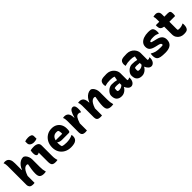

<svg xmlns="http://www.w3.org/2000/svg" viewBox="401 -2391 4028 4028"><g transform="rotate(-45 2415.0 -377.0)"><path d="M173 3Q111 3 88 -24Q65 -51 65 -85V-651Q65 -676 60.5 -704Q56 -732 45 -750Q56 -752 67.5 -754Q79 -756 90 -756Q123 -756 151.5 -740.5Q180 -725 197.5 -686.5Q215 -648 215 -579V-381H222Q240 -430 270.5 -468.5Q301 -507 340 -529.5Q379 -552 420 -552Q449 -552 474 -526Q499 -500 514 -461.5Q529 -423 529 -384V-159Q529 -111 533.5 -77.5Q538 -44 550 0Q535 3 521.5 4.5Q508 6 492 6Q428 6 395.5 -21.5Q363 -49 363 -129Q363 -185 372 -246.5Q381 -308 394 -373Q379 -385 363 -385Q338 -385 313 -369.5Q288 -354 263.5 -315Q239 -276 215 -206V0Q202 2 193 2.5Q184 3 173 3Z M725 -116V-386H719Q712 -379 704 -375.5Q696 -372 682 -372Q631 -372 631 -464Q631 -484 633.5 -504Q636 -524 640 -540Q664 -545 687.5 -547.5Q711 -550 739 -550Q798 -550 836.5 -526Q875 -502 875 -450V-139Q875 -112 876.5 -91.5Q878 -71 882.5 -50Q887 -29 895 0Q880 3 866.5 4.5Q853 6 837 6Q773 6 749 -20Q725 -46 725 -116ZM691 -753Q710 -761 737.5 -765.5Q765 -770 791 -770Q838 -770 868.5 -754.5Q899 -739 899 -698V-626Q860 -609 811 -609Q759 -609 725 -633Q691 -657 691 -697Z M1274 -556Q1345 -556 1395.5 -526.5Q1446 -497 1473.5 -445Q1501 -393 1501 -325V-320Q1501 -279 1496 -260Q1491 -241 1483 -236Q1475 -231 1466 -231H1258Q1225 -231 1198.5 -240Q1172 -249 1156 -264L1151 -262Q1150 -249 1150 -234V-231Q1150 -203 1153.5 -180.5Q1157 -158 1164 -140Q1187 -130 1216.5 -125.5Q1246 -121 1289 -121Q1336 -121 1382.5 -130.5Q1429 -140 1470 -161H1476Q1478 -151 1479 -141.5Q1480 -132 1480 -123Q1480 -89 1471 -66.5Q1462 -44 1445 -27Q1421 -3 1378 6.5Q1335 16 1288 16Q1203 16 1138 -19Q1073 -54 1036.5 -116.5Q1000 -179 1000 -263V-266Q1000 -348 1035 -413.5Q1070 -479 1131.5 -517.5Q1193 -556 1274 -556ZM1286 -429Q1239 -429 1206 -401.5Q1173 -374 1159 -318H1351Q1353 -324 1353.5 -331.5Q1354 -339 1354 -344Q1354 -364 1350 -384.5Q1346 -405 1335 -422Q1324 -426 1314.5 -427.5Q1305 -429 1286 -429Z M1769 0Q1745 4 1725 4Q1664 4 1641.5 -22Q1619 -48 1619 -89V-441Q1619 -466 1614.5 -494Q1610 -522 1599 -540Q1610 -542 1621.5 -544Q1633 -546 1644 -546Q1680 -546 1708 -530.5Q1736 -515 1752.5 -478.5Q1769 -442 1769 -377H1775Q1798 -466 1827.5 -513Q1857 -560 1899 -560Q1911 -560 1920 -557Q1929 -554 1938 -545Q1951 -532 1958 -508Q1965 -484 1965 -440Q1965 -418 1963 -397.5Q1961 -377 1954 -359H1948Q1934 -368 1921.5 -372.5Q1909 -377 1891 -377Q1851 -377 1823.5 -337.5Q1796 -298 1769 -211Z M2216 0Q2203 2 2193 2.5Q2183 3 2172 3Q2111 3 2088.5 -22.5Q2066 -48 2066 -89V-441Q2066 -466 2061.5 -494Q2057 -522 2046 -540Q2057 -542 2068.5 -544Q2080 -546 2091 -546Q2126 -546 2153.5 -531.5Q2181 -517 2197.5 -481Q2214 -445 2216 -381H2222Q2240 -430 2270.5 -468.5Q2301 -507 2340 -529.5Q2379 -552 2420 -552Q2449 -552 2474 -526Q2499 -500 2514 -461.5Q2529 -423 2529 -384V-159Q2529 -111 2533.5 -77.5Q2538 -44 2550 0Q2535 3 2521.5 4.5Q2508 6 2492 6Q2428 6 2395.5 -21.5Q2363 -49 2363 -129Q2363 -185 2372 -246.5Q2381 -308 2394 -373Q2379 -385 2363 -385Q2338 -385 2313 -369.5Q2288 -354 2263.5 -316Q2239 -278 2216 -209Z M3115 -354V-147Q3122 -142 3134 -142Q3144 -142 3155 -145.5Q3166 -149 3176 -158H3182Q3184 -151 3184.5 -146Q3185 -141 3185 -133Q3185 -103 3174.5 -72.5Q3164 -42 3147 -25Q3130 -8 3113.5 -1Q3097 6 3082 6Q3042 6 3011.5 -25.5Q2981 -57 2966 -96H2961Q2949 -70 2924.5 -45.5Q2900 -21 2867.5 -5.5Q2835 10 2798 10Q2724 10 2683.5 -29.5Q2643 -69 2643 -150V-158Q2643 -184 2657.5 -211.5Q2672 -239 2697 -263Q2722 -287 2753.5 -302Q2785 -317 2819 -317Q2906 -317 2962 -300Q2967 -336 2979 -388Q2950 -399 2923 -403Q2896 -407 2861 -407Q2815 -407 2781 -402.5Q2747 -398 2706 -386H2700Q2695 -408 2695 -435Q2695 -458 2702 -480Q2709 -502 2723 -516Q2735 -528 2754.5 -535.5Q2774 -543 2808 -546.5Q2842 -550 2897 -550Q2949 -550 2989.5 -532Q3030 -514 3058 -484.5Q3086 -455 3100.5 -421Q3115 -387 3115 -354ZM2803 -159Q2803 -135 2812 -127Q2821 -119 2851 -119Q2876 -119 2903.5 -129.5Q2931 -140 2955 -165V-218Q2906 -225 2866 -225Q2835 -225 2809 -216Q2803 -186 2803 -161Z M3715 -354V-147Q3722 -142 3734 -142Q3744 -142 3755 -145.5Q3766 -149 3776 -158H3782Q3784 -151 3784.5 -146Q3785 -141 3785 -133Q3785 -103 3774.5 -72.5Q3764 -42 3747 -25Q3730 -8 3713.5 -1Q3697 6 3682 6Q3642 6 3611.5 -25.5Q3581 -57 3566 -96H3561Q3549 -70 3524.5 -45.5Q3500 -21 3467.5 -5.5Q3435 10 3398 10Q3324 10 3283.5 -29.5Q3243 -69 3243 -150V-158Q3243 -184 3257.5 -211.5Q3272 -239 3297 -263Q3322 -287 3353.5 -302Q3385 -317 3419 -317Q3506 -317 3562 -300Q3567 -336 3579 -388Q3550 -399 3523 -403Q3496 -407 3461 -407Q3415 -407 3381 -402.5Q3347 -398 3306 -386H3300Q3295 -408 3295 -435Q3295 -458 3302 -480Q3309 -502 3323 -516Q3335 -528 3354.5 -535.5Q3374 -543 3408 -546.5Q3442 -550 3497 -550Q3549 -550 3589.5 -532Q3630 -514 3658 -484.5Q3686 -455 3700.5 -421Q3715 -387 3715 -354ZM3403 -159Q3403 -135 3412 -127Q3421 -119 3451 -119Q3476 -119 3503.5 -129.5Q3531 -140 3555 -165V-218Q3506 -225 3466 -225Q3435 -225 3409 -216Q3403 -186 3403 -161Z M4100 -138Q4135 -138 4162 -144Q4168 -167 4157 -182.5Q4146 -198 4106 -208L4034 -225Q3947 -245 3911 -279Q3875 -313 3875 -374Q3875 -431 3908 -470.5Q3941 -510 3999.5 -531Q4058 -552 4133 -552Q4222 -552 4248 -526Q4264 -510 4272.5 -482.5Q4281 -455 4281 -411Q4281 -401 4279.5 -391.5Q4278 -382 4276 -372H4270Q4240 -386 4211.5 -394Q4183 -402 4136 -402Q4076 -402 4050.5 -392.5Q4025 -383 4025 -369Q4025 -356 4041 -350.5Q4057 -345 4106 -333L4156 -321Q4238 -302 4272 -262Q4306 -222 4306 -164Q4306 12 4088 12Q4003 12 3954 2Q3905 -8 3884 -29Q3870 -43 3860 -68Q3850 -93 3850 -139Q3850 -156 3851.5 -169Q3853 -182 3855 -193H3861Q3888 -178 3911 -167.5Q3934 -157 3959.5 -150.5Q3985 -144 4018.5 -141Q4052 -138 4100 -138Z M4776 -167Q4778 -157 4779 -147.5Q4780 -138 4780 -129Q4780 -92 4772.5 -65.5Q4765 -39 4752 -22Q4738 -3 4711 4.5Q4684 12 4638 12Q4587 12 4545.5 -10Q4504 -32 4479.5 -71.5Q4455 -111 4455 -163V-395Q4395 -404 4373 -432.5Q4351 -461 4351 -513Q4351 -530 4354 -540H4455V-608Q4455 -631 4452.5 -654Q4450 -677 4442 -700Q4460 -705 4477.5 -707.5Q4495 -710 4512 -710Q4550 -710 4577.5 -685.5Q4605 -661 4605 -608V-540H4709Q4751 -540 4766.5 -521.5Q4782 -503 4782 -453Q4782 -436 4780 -419.5Q4778 -403 4775 -390H4605V-176Q4605 -157 4609 -144Q4620 -141 4629.5 -139.5Q4639 -138 4655 -138Q4683 -138 4713 -145Q4743 -152 4770 -167Z"/></g></svg>

Font: Recursive Sn Csl St XBd
Style: Regular
Weight: 800
Version: Version 1.085;hotconv 1.1.0;makeotfexe 2.6.0; ttfautohint (v